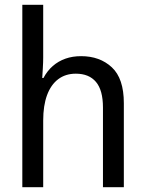

<svg xmlns="http://www.w3.org/2000/svg" viewBox="-20 -780 603 800"><path d="M73 0V-760H160V-540Q160 -521 158.5 -496.5Q157 -472 156 -455H161Q177 -485 200 -505Q223 -525 252.5 -535.5Q282 -546 318 -546Q396 -546 446 -499.5Q496 -453 496 -350V0H409V-332Q409 -404 380 -438.5Q351 -473 296 -473Q253 -473 222.5 -450Q192 -427 176 -383.5Q160 -340 160 -278V0Z"/></svg>

Font: Noto Sans Mono SemiCondensed
Style: Regular
Weight: 400
Width: 4
Designer: Monotype Design Team
Foundry: Monotype Imaging Inc.
Version: Version 2.010